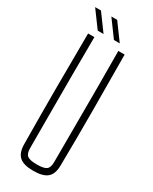

<svg xmlns="http://www.w3.org/2000/svg" viewBox="-241 -998 840 1056"><g transform="rotate(30 179.0 -470.0)"><path d="M179 5Q117.5 5 90.8 -18.5Q64 -42 63 -95Q61 -274.5 61.2 -447.8Q61.5 -621 63 -800H103Q102 -680.5 101.8 -564Q101.5 -447.5 101.8 -331Q102 -214.5 102 -95Q102 -60 118 -47.5Q134 -35 179 -35Q224 -35 239.5 -47.5Q255 -60 255 -95Q255 -214.5 255.5 -331Q256 -447.5 256 -564Q256 -680.5 255 -800H295Q296.5 -621 297 -447.8Q297.5 -274.5 295 -95Q294.5 -42 267.5 -18.5Q240.5 5 179 5ZM204 -840 127 -945H164L241 -840ZM101 -840 24 -945H61L138 -840Z"/></g></svg>

Font: Big Shoulders Text Thin Thin
Style: Regular
Weight: 250
Version: Version 2.002